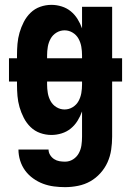

<svg xmlns="http://www.w3.org/2000/svg" viewBox="-20 -548 540 791"><path d="M248 223Q225 223 202 220Q179 217 157.5 209Q136 201 116.5 187Q97 173 83.5 154.5Q70 136 63 113.5Q56 91 56 68H180Q180 80 186.5 90.5Q193 101 203 107.5Q213 114 224.5 116Q236 118 248 118Q266 118 281 108.5Q296 99 304.5 83.5Q313 68 315.5 50.5Q318 33 318 15V-89Q311 -69 299.5 -50.5Q288 -32 271.5 -18.5Q255 -5 234 1.5Q213 8 192 8Q168 8 145.5 0Q123 -8 106 -24.5Q89 -41 78 -62.5Q67 -84 60.5 -106.5Q54 -129 52 -152.5Q50 -176 50 -200V-212H17V-308H50V-320Q50 -344 52 -367.5Q54 -391 60.5 -413.5Q67 -436 78 -457.5Q89 -479 106 -495.5Q123 -512 145.5 -520Q168 -528 192 -528Q213 -528 234 -521.5Q255 -515 271.5 -501.5Q288 -488 299.5 -469.5Q311 -451 318 -431V-520H442V-308H483V-212H442V15Q442 42 438 69Q434 96 423 120.5Q412 145 393.5 165.5Q375 186 352 199Q329 212 302 217.5Q275 223 248 223ZM174 -308H318V-320Q318 -338 315 -355.5Q312 -373 303.5 -388.5Q295 -404 279.5 -413.5Q264 -423 246 -423Q228 -423 212.5 -413.5Q197 -404 188.5 -388.5Q180 -373 177 -355.5Q174 -338 174 -320ZM246 -97Q264 -97 279.5 -106.5Q295 -116 303.5 -131.5Q312 -147 315 -164.5Q318 -182 318 -200V-212H174V-200Q174 -182 177 -164.5Q180 -147 188.5 -131.5Q197 -116 212.5 -106.5Q228 -97 246 -97Z"/></svg>

Font: Iosevka Term Curly Extrabold
Style: Regular
Weight: 800
Designer: Belleve Invis
Foundry: Belleve Invis
Version: Version 32.3.0